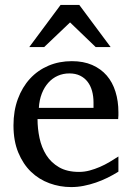

<svg xmlns="http://www.w3.org/2000/svg" viewBox="-20 -740 530 772"><path d="M456.1 -49.8Q435.1 -36.6 412.4 -25.4Q389.6 -14.2 365.5 -5.9Q341.3 2.4 316.4 7.3Q291.5 12.2 266.1 12.2Q220.7 12.2 178.7 -3.2Q136.7 -18.6 104.7 -49.3Q72.8 -80.1 53.5 -126.7Q34.2 -173.3 34.2 -235.8Q34.2 -294.4 51.8 -342Q69.3 -389.6 100.6 -423.6Q131.8 -457.5 174.8 -475.8Q217.8 -494.1 269 -494.1Q315.4 -494.1 350.6 -478.8Q385.7 -463.4 409.2 -436.3Q432.6 -409.2 444.3 -371.3Q456.1 -333.5 456.1 -289.1V-275.9Q456.1 -268.1 455.1 -261.2H130.9Q130.9 -223.1 138.9 -185.1Q147 -147 166 -116.7Q185.1 -86.4 217.3 -67.6Q249.5 -48.8 297.9 -48.8Q319.3 -48.8 340.3 -54.4Q361.3 -60.1 381.6 -68.8Q401.9 -77.6 420.4 -88.6Q439 -99.6 456.1 -110.8ZM356 -328.1Q356 -353 350.1 -374.3Q344.2 -395.5 332.3 -411.1Q320.3 -426.8 302 -435.8Q283.7 -444.8 258.8 -444.8Q233.9 -444.8 212.4 -435.3Q190.9 -425.8 174.6 -407.7Q158.2 -389.6 148.2 -364Q138.2 -338.4 136.2 -306.2H356ZM364.7 -550.8 261.7 -649.9 157.7 -550.8H97.7L223.6 -720.2H298.8L424.8 -550.8Z"/></svg>

Font: BabelStone Ogham Pictish
Style: Bold
Weight: 700
Designer: Andrew West
Foundry: BabelStone
Version: Version 1.02 March 14, 2022